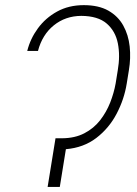

<svg xmlns="http://www.w3.org/2000/svg" viewBox="-20 -742 545 762"><path d="M241.5 -149.9 217.3 0H169L200.3 -193.2H223Q224.4 -193.2 225.5 -193.2Q277.3 -193.5 314.8 -213.1Q352.3 -232.6 377.3 -264.7Q402.3 -296.9 417.3 -335Q432.2 -373.2 438.9 -410.5L447.4 -463.1Q457.4 -520.6 447.8 -569.6Q438.2 -618.6 403.4 -648.6Q368.6 -678.6 302.6 -679Q239.7 -678.6 193.7 -641.5Q147.7 -604.4 130.7 -539.8H88.1Q100.1 -588.1 130.3 -629.4Q160.5 -670.8 206.7 -696.2Q252.8 -721.6 312.5 -721.6Q371.4 -721.6 410 -699.8Q448.5 -677.9 469.1 -640.8Q489.7 -603.7 494.7 -557.5Q499.6 -511.4 491.5 -463.1L483 -410.5Q473 -348 442.8 -290.5Q412.6 -233 362.2 -194.4Q311.8 -155.9 241.5 -149.9ZM225.9 -149.1Q223.7 -149.1 221.2 -149.1Z"/></svg>

Font: Inter Thin  BETA
Style: Italic
Weight: 100
Italic angle: -9.39999°
Designer: Rasmus Andersson
Foundry: rsms
Version: Version 3.011;git-f93a4a705